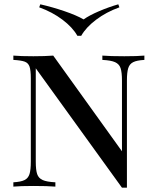

<svg xmlns="http://www.w3.org/2000/svg" viewBox="-20 -866 725 891"><path d="M650 -588Q615 -586 598 -577.5Q581 -569 575 -549.5Q569 -530 569 -492V5H546L146 -549V-116Q146 -77 152.5 -58Q159 -39 178 -30.5Q197 -22 237 -20V0Q201 -3 135 -3Q75 -3 42 0V-20Q77 -22 94 -30.5Q111 -39 117 -58.5Q123 -78 123 -116V-502Q123 -540 117 -557Q111 -574 94.5 -580Q78 -586 42 -588V-608Q75 -605 135 -605Q189 -605 227 -608L546 -164V-492Q546 -531 539.5 -550Q533 -569 514 -577.5Q495 -586 455 -588V-608Q491 -605 557 -605Q617 -605 650 -608ZM534 -832Q473 -810 426 -774.5Q379 -739 357 -700H339Q317 -739 270 -774.5Q223 -810 162 -832L167 -846Q224 -833 279.5 -814Q335 -795 368 -776Q395 -795 439.5 -814Q484 -833 529 -846Z"/></svg>

Font: Playfair Display SC
Style: Regular
Weight: 400
Designer: Claus Eggers Sørensen
Foundry: Claus Eggers Sørensen
Version: Version 1.200; ttfautohint (v1.6)